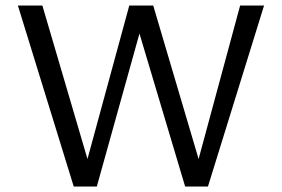

<svg xmlns="http://www.w3.org/2000/svg" viewBox="-20 -678 1025 698"><path d="M853 -658H940L736 0H653L487 -556L332 0H248L45 -658H134L298 -100L450 -658H537L702 -100Z"/></svg>

Font: EauTestText Medium
Style: Regular
Weight: 500
Designer: Christian Thalmann (Catharsis Fonts)
Version: Version 0.001;PS 000.001;hotconv 1.0.88;makeotf.lib2.5.64775